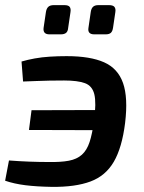

<svg xmlns="http://www.w3.org/2000/svg" viewBox="-22 -718 562 749"><path d="M238 -499Q330 -499 384 -475Q438 -451 458 -394Q478 -337 466 -238Q454 -142 422 -87Q390 -32 331 -10Q272 12 180 11Q120 10 76.5 4.5Q33 -1 -2 -13L13 -92Q52 -89 91.5 -87.5Q131 -86 166 -86Q215 -85 246.5 -91Q278 -97 297.5 -114.5Q317 -132 327.5 -164Q338 -196 345 -248Q354 -317 346 -350Q338 -383 309.5 -393.5Q281 -404 228 -404Q197 -404 171.5 -403.5Q146 -403 121.5 -402Q97 -401 68 -400L62 -478Q86 -485 113.5 -490Q141 -495 172.5 -497Q204 -499 238 -499ZM443 -289 432 -210 91 -211 101 -288ZM229 -698Q245 -698 250 -691Q255 -684 253 -671L244 -610Q243 -596 236 -590Q229 -584 215 -584H171Q145 -584 148 -609L157 -670Q159 -684 166 -691Q173 -698 188 -698ZM403 -698Q419 -698 424.5 -691Q430 -684 428 -671L419 -610Q417 -596 410.5 -590Q404 -584 390 -584H346Q319 -584 323 -609L332 -671Q334 -685 341 -691.5Q348 -698 362 -698Z"/></svg>

Font: Exo 2 SemiBold
Style: Italic
Weight: 600
Italic angle: -8°
Designer: Natanael Gama
Foundry: Natanael Gama
Version: Version 2.010